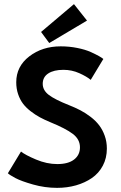

<svg xmlns="http://www.w3.org/2000/svg" viewBox="-20 -896 587 928"><path d="M218 -688 178.5 -741.5 337.5 -876 400.5 -796.5ZM273.5 -672Q315 -672 353.5 -664.2Q392 -656.5 418 -644.8Q444 -633 458.5 -624.8Q473 -616.5 479.5 -611L418.5 -510Q399.5 -526 363.5 -542.2Q327.5 -558.5 286.5 -558.5Q240 -558.5 213.2 -541Q186.5 -523.5 186.5 -491Q186.5 -459.5 216.2 -437Q246 -414.5 313 -388Q343.5 -376 368.8 -362.8Q394 -349.5 418.5 -330.8Q443 -312 459.5 -290.2Q476 -268.5 486.2 -239.8Q496.5 -211 496.5 -178Q496.5 -132 477 -95.2Q457.5 -58.5 424 -35.5Q390.5 -12.5 347.5 -0.2Q304.5 12 256 12Q197 12 139.8 -4.2Q82.5 -20.5 54.8 -35.2Q27 -50 18 -58.5L81.5 -163.5Q102 -147 154 -125Q206 -103 257 -103Q310 -103 338.2 -125Q366.5 -147 366.5 -184Q366.5 -222.5 332 -248.8Q297.5 -275 224 -305Q195 -317 172.8 -329Q150.5 -341 128 -358.5Q105.5 -376 91 -395.2Q76.5 -414.5 67.5 -441Q58.5 -467.5 58.5 -498.5Q58.5 -575 121.5 -623.5Q184.5 -672 273.5 -672Z"/></svg>

Font: League Spartan SemiBold
Style: Regular
Weight: 600
Foundry: The League of Moveable Type
Version: Version 2.002